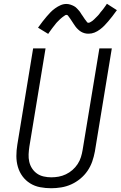

<svg xmlns="http://www.w3.org/2000/svg" viewBox="-20 -992 641 1020"><path d="M252 8Q222 8 193 2.5Q164 -3 140 -18Q116 -33 99.5 -55.5Q83 -78 75 -105.5Q67 -133 67 -163Q67 -193 72 -223L156 -735H222L136 -213Q133 -193 132 -172.5Q131 -152 135.5 -132.5Q140 -113 150.5 -97Q161 -81 176.5 -70Q192 -59 212 -54.5Q232 -50 252 -50Q272 -50 291.5 -53.5Q311 -57 330 -66Q349 -75 365 -89Q381 -103 392.5 -120.5Q404 -138 410 -157.5Q416 -177 419 -196L508 -735H574L484 -187Q479 -160 470 -134Q461 -108 445 -84.5Q429 -61 406.5 -42.5Q384 -24 358.5 -12.5Q333 -1 305.5 3.5Q278 8 252 8ZM236 -812 182 -845Q195 -863 206.5 -878Q218 -893 228.5 -905Q239 -917 248.5 -927Q258 -937 272.5 -947.5Q287 -958 302 -964.5Q317 -971 333 -971Q339 -971 344 -970Q349 -969 354 -967.5Q359 -966 363.5 -964Q368 -962 373 -959.5Q378 -957 381.5 -954Q385 -951 388.5 -947.5Q392 -944 395.5 -940Q399 -936 402.5 -932Q406 -928 408 -924Q410 -920 413 -916Q416 -912 419 -907.5Q422 -903 425 -898.5Q428 -894 431 -889.5Q434 -885 437 -882Q440 -879 442 -875Q444 -871 450 -871Q454 -871 457.5 -873Q461 -875 464.5 -877Q468 -879 472 -882Q476 -885 480 -889Q484 -893 485 -894Q486 -895 488.5 -897.5Q491 -900 493.5 -902.5Q496 -905 499 -908Q502 -911 504.5 -914Q507 -917 509.5 -920.5Q512 -924 515 -928Q518 -932 521.5 -935.5Q525 -939 528 -943.5Q531 -948 534.5 -952.5Q538 -957 541 -961.5Q544 -966 548 -972L601 -938Q588 -920 576.5 -905Q565 -890 554.5 -878Q544 -866 534.5 -856Q525 -846 511 -835.5Q497 -825 482 -819Q467 -813 451 -813Q445 -813 440 -813.5Q435 -814 429.5 -815.5Q424 -817 419.5 -819Q415 -821 410.5 -823.5Q406 -826 402.5 -829Q399 -832 395 -835.5Q391 -839 387.5 -843Q384 -847 381 -851Q378 -855 375.5 -859Q373 -863 370 -867Q367 -871 364.5 -875.5Q362 -880 358.5 -884.5Q355 -889 352.5 -893.5Q350 -898 347 -901Q344 -904 341.5 -908.5Q339 -913 333 -913Q329 -913 325.5 -910.5Q322 -908 319 -906Q316 -904 312 -901Q308 -898 303.5 -894Q299 -890 298 -889Q297 -888 294.5 -885.5Q292 -883 289.5 -880.5Q287 -878 284 -875Q281 -872 278.5 -869Q276 -866 273.5 -862.5Q271 -859 268 -855.5Q265 -852 262 -848Q259 -844 255.5 -839.5Q252 -835 249 -830.5Q246 -826 242.5 -821.5Q239 -817 236 -812Z"/></svg>

Font: Iosevka Aile Light Oblique
Style: Regular
Weight: 300
Italic angle: -9°
Designer: Belleve Invis
Foundry: Belleve Invis
Version: Version 31.1.0; ttfautohint (v1.8.4)